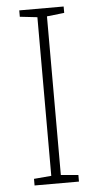

<svg xmlns="http://www.w3.org/2000/svg" viewBox="-52 -747 398 780"><g transform="rotate(-5 147.0 -357.0)"><path d="M238 0V-27L167 -33V-680L238 -688V-714H57V-688L128 -680V-33L57 -27V0Z"/></g></svg>

Font: Noto Sans Cherokee ExtraLight
Style: Regular
Weight: 200
Designer: Monotype Design Team
Foundry: Monotype Imaging Inc.
Version: Version 2.001